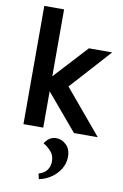

<svg xmlns="http://www.w3.org/2000/svg" viewBox="-104 -739 696 1089"><g transform="rotate(10 244.0 -194.5)"><path d="M143 -246V-262L351 -488H485L253 -231L245 -290L488 0H351ZM60 -681H174V0H60ZM200 292 193 261Q228 250 242 228.5Q256 207 256 181Q256 145 234.5 122Q213 99 191 87Q205 66 221 56Q237 46 259 46Q290 46 315.5 70.5Q341 95 341 138Q341 177 321 209.5Q301 242 269 263.5Q237 285 200 292Z"/></g></svg>

Font: Gabarito Medium
Style: Regular
Weight: 500
Designer: Leandro Assis / Alvaro Franca / Felipe Casaprima
Foundry: Naipe Foundry
Version: Version 1.000